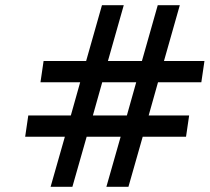

<svg xmlns="http://www.w3.org/2000/svg" viewBox="-20 -720 808 740"><path d="M390 0 445 -193H314L259 0H175L230 -193H77L89 -275H253L289 -403H136L148 -485H312L373 -700H457L396 -485H527L588 -700H673L612 -485H768L756 -403H589L553 -275H709L697 -193H530L475 0ZM505 -403H374L338 -275H469Z"/></svg>

Font: Fivo Sans Modern Med
Style: Italic
Weight: 450
Designer: Alexander Slobzheninov
Foundry: Alexander Slobzheninov
Version: 1.0